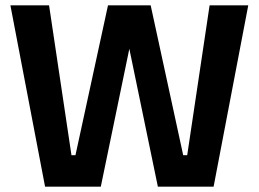

<svg xmlns="http://www.w3.org/2000/svg" viewBox="-20 -700 970 720"><path d="M19 -680H164L248 -118H263L385 -680H545L667 -118H682L766 -680H911L781 0H572L465 -517L358 0H149Z"/></svg>

Font: TitilliumText
Style: ExtraBold
Weight: 800
Designer: Accademia di Belle Arti di Urbino and others
Foundry: Accademia di Belle Arti di Urbino and others.
Version: Version 60.001